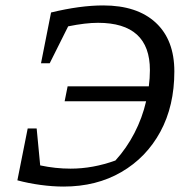

<svg xmlns="http://www.w3.org/2000/svg" viewBox="-20 -679 698 707"><path d="M214 8Q174 8 129.5 2Q85 -4 44 -15L82 -206H115L128 -70Q184 -58 240 -58Q322 -58 405 -88Q446 -133 475 -189Q504 -245 518 -306H218L229 -361H528Q532 -391 532 -421Q532 -595 341 -595Q295 -595 231 -582L163 -446H131L168 -633Q275 -659 360 -659Q485 -659 553.5 -595.5Q622 -532 622 -416Q622 -289 570.5 -194Q519 -99 427 -45.5Q335 8 214 8Z"/></svg>

Font: Piazzolla SC
Style: Italic
Weight: 400
Italic angle: -11.3°
Designer: Juan Pablo del Peral
Foundry: Huerta Tipografica
Version: Version 1.330